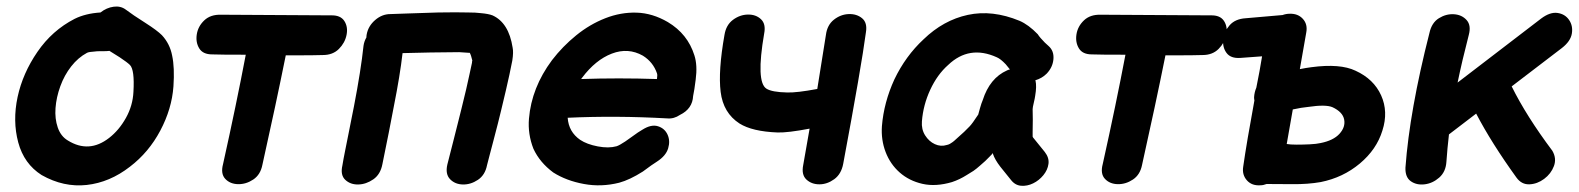

<svg xmlns="http://www.w3.org/2000/svg" viewBox="-20 -575 4933 600"><path d="M110 -28Q179 11 251 3Q323 -5 386 -54Q445 -99 481 -167Q517 -235 522 -305Q526 -364 518 -401Q511 -438 486 -465Q471 -480 435 -503Q394 -529 373 -545Q357 -557 335 -554Q313 -551 294 -536Q247 -533 213 -516Q143 -480 97 -413Q51 -346 35 -272Q19 -197 37 -130Q55 -63 110 -28ZM192 -136Q170 -149 160.5 -176.5Q151 -204 153.5 -237.5Q156 -271 168.5 -305.5Q181 -340 202.5 -367.5Q224 -395 252 -410Q258 -413 276 -414Q282 -415 292 -415H303Q314 -415 322 -416L354 -396Q378 -380 386 -372Q401 -357 397 -288Q395 -245 373.5 -206.5Q352 -168 321 -144Q258 -95 192 -136Z M800 -60Q842 -248 873 -402Q972 -402 989 -403Q1020 -403 1039 -422Q1058 -441 1063 -466Q1068 -491 1056 -509.5Q1044 -528 1014 -527Q959 -527 671 -529Q638 -530 618.5 -511.5Q599 -493 595 -468Q591 -443 602.5 -424Q614 -405 643 -405Q668 -404 748 -404Q719 -251 677 -62Q669 -32 684 -16Q699 0 724 0.5Q749 1 771.5 -14Q794 -29 800 -60Z M1050 -58Q1043 -28 1059 -13Q1075 2 1099.5 1.5Q1124 1 1146.5 -14.5Q1169 -30 1175 -62Q1182 -99 1195 -161Q1207 -223 1211 -244Q1230 -339 1238 -409Q1289 -410 1325 -411Q1381 -412 1415 -412Q1434 -411 1445 -410H1448Q1452 -403 1456 -386Q1455 -383 1455 -379L1447 -342Q1439 -303 1422 -235Q1418 -219 1411.5 -193Q1405 -167 1398 -139.5Q1391 -112 1385.5 -90.5Q1380 -69 1378 -61Q1371 -31 1386.5 -15Q1402 1 1426.5 1.5Q1451 2 1473.5 -13Q1496 -28 1502 -59Q1504 -67 1509.5 -88Q1515 -109 1522 -135.5Q1529 -162 1535.5 -187.5Q1542 -213 1546 -230Q1563 -300 1572 -342Q1578 -369 1581 -386Q1585 -412 1582 -426Q1570 -504 1519 -527Q1506 -532 1482 -534Q1467 -536 1444 -536Q1408 -537 1349 -536Q1310 -535 1257 -533Q1203 -531 1200 -531Q1174 -531 1152.5 -512.5Q1131 -494 1126 -468Q1125 -463 1125 -458Q1118 -446 1116 -432Q1108 -356 1086 -242Q1084 -232 1079.5 -209.5Q1075 -187 1069.5 -159Q1064 -131 1058.5 -104Q1053 -77 1050 -58Z M1805 0Q1859 10 1915 -4Q1948 -13 1989 -39L2015 -58Q2027 -66 2033 -70Q2061 -88 2068 -111.5Q2075 -135 2066 -154.5Q2057 -174 2036 -180.5Q2015 -187 1988 -170Q1974 -162 1958 -150L1934 -133Q1916 -121 1907 -118Q1882 -111 1848 -117.5Q1814 -124 1793 -138Q1757 -163 1754 -207Q1905 -214 2065 -205Q2086 -203 2105 -216Q2144 -235 2146 -275Q2147 -283 2150 -297L2154 -326Q2160 -371 2150 -402Q2129 -469 2067 -506Q2019 -534 1969.5 -535.5Q1920 -537 1871.5 -518Q1823 -499 1780.5 -464.5Q1738 -430 1705 -387Q1641 -301 1633 -204Q1629 -156 1647 -110Q1667 -67 1709 -36Q1750 -10 1805 0ZM1796 -328 1799 -332Q1841 -388 1892 -407.5Q1943 -427 1989 -401Q2021 -381 2033 -346Q2035 -341 2033 -328Q1913 -332 1796 -328Z M2490 -59Q2484 -29 2500 -14Q2516 1 2540.5 1Q2565 1 2587 -15Q2609 -31 2615 -63Q2672 -368 2686 -474Q2691 -504 2674 -518Q2657 -532 2632 -531Q2607 -530 2586 -513.5Q2565 -497 2561 -466Q2549 -390 2534 -297Q2470 -285 2440 -286Q2392 -287 2375 -298Q2342 -319 2368 -470Q2374 -500 2358 -515Q2342 -530 2317 -529.5Q2292 -529 2270.5 -513Q2249 -497 2244 -466Q2224 -353 2232 -288Q2240 -222 2291 -189Q2331 -164 2410 -161Q2442 -160 2510 -173L2490 -59Z M2955 -6Q2979 -14 3001 -28L3022 -41Q3032 -48 3042 -57L3059 -72L3073 -86Q3082 -95 3083 -97V-94Q3089 -76 3106 -54L3139 -13Q3152 4 3171 5.5Q3190 7 3208.5 -2Q3227 -11 3240.5 -27.5Q3254 -44 3256.5 -63Q3259 -82 3245 -100L3211 -142Q3208 -145 3207 -148Q3207 -150 3207 -153.5Q3207 -157 3207 -163Q3208 -203 3207 -234Q3207 -239 3210.5 -253.5Q3214 -268 3215 -276Q3220 -305 3216 -323L3215 -324Q3236 -330 3251 -345Q3270 -365 3272 -390.5Q3274 -416 3257 -431Q3251 -436 3245 -442L3232 -456Q3226 -463 3223 -468Q3194 -498 3166 -510Q3081 -545 3004.5 -528.5Q2928 -512 2866 -452Q2810 -400 2775 -327Q2742 -255 2736 -181Q2733 -138 2747.5 -100Q2762 -62 2791.5 -36Q2821 -10 2862.5 -0.5Q2904 9 2955 -6ZM2939 -122Q2920 -116 2901.5 -124.5Q2883 -133 2871 -152Q2859 -171 2861 -196Q2865 -247 2887 -294.5Q2909 -342 2943 -372Q3009 -435 3095 -396Q3107 -391 3123 -374L3136 -358Q3131 -357 3127 -355Q3073 -331 3051 -262Q3047 -253 3042.5 -237Q3038 -221 3037 -217Q3018 -188 3010 -180L2993 -163Q2986 -157 2972.5 -144.5Q2959 -132 2957 -131Q2953 -128 2948.5 -125.5Q2944 -123 2939 -122Z M3549 -60Q3591 -248 3622 -402Q3721 -402 3738 -403Q3769 -403 3788 -422Q3807 -441 3812 -466Q3817 -491 3805 -509.5Q3793 -528 3763 -527Q3708 -527 3420 -529Q3387 -530 3367.5 -511.5Q3348 -493 3344 -468Q3340 -443 3351.5 -424Q3363 -405 3392 -405Q3417 -404 3497 -404Q3468 -251 3426 -62Q3418 -32 3433 -16Q3448 0 3473 0.5Q3498 1 3520.5 -14Q3543 -29 3549 -60Z M3919 4Q3928 4 3938 0Q3971 0 4019 0.5Q4067 1 4107 -6Q4177 -20 4229.5 -64Q4282 -108 4300 -167Q4319 -226 4296 -277Q4273 -328 4216 -354Q4168 -377 4078 -365Q4062 -363 4042 -359Q4055 -431 4062 -473Q4067 -499 4051.5 -516Q4036 -533 4010 -532Q3999 -532 3988 -528L3873 -518Q3840 -516 3822.5 -496Q3805 -476 3802.5 -451.5Q3800 -427 3813 -409.5Q3826 -392 3856 -394L3924 -399Q3917 -355 3906 -301Q3900 -287 3899 -271Q3899 -266 3900 -261Q3876 -131 3865 -54Q3861 -29 3876.5 -11.5Q3892 6 3919 4ZM4001 -125Q4009 -171 4020 -233Q4047 -239 4069 -241Q4123 -249 4144 -240Q4176 -225 4180.5 -201.5Q4185 -178 4166 -157Q4147 -136 4107 -128Q4094 -125 4073 -124Q4052 -123 4032 -123Q4012 -123 4001 -125Z M4719 -20Q4735 2 4759.5 1Q4784 0 4805.5 -16Q4827 -32 4836 -56Q4845 -80 4831 -104Q4750 -212 4704 -305L4861 -425Q4888 -446 4892 -470Q4896 -494 4883.5 -512.5Q4871 -531 4847.5 -534.5Q4824 -538 4796 -517L4535 -317Q4549 -385 4570 -466Q4578 -496 4563 -512.5Q4548 -529 4523.5 -530.5Q4499 -532 4476.5 -518Q4454 -504 4447 -472Q4385 -229 4372 -51Q4371 -21 4389 -8.5Q4407 4 4432 1Q4457 -2 4477.5 -20Q4498 -38 4500 -69Q4503 -112 4508 -155L4593 -220Q4641 -128 4719 -20Z"/></svg>

Font: Balsamiq Sans
Style: Bold Italic
Weight: 700
Italic angle: -12°
Designer: Michael Angeles
Foundry: Balsamiq SRL
Version: Version 1.020; ttfautohint (v1.8.4.7-5d5b);gftools[0.9.26]